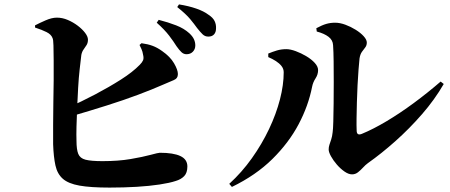

<svg xmlns="http://www.w3.org/2000/svg" viewBox="-20 -828 2040 871"><path d="M826 -582Q813 -582 803 -591.5Q793 -601 781 -618Q768 -639 747.5 -666Q727 -693 691 -725L700 -738Q743 -727 779 -713Q815 -699 839 -677Q854 -663 860 -649.5Q866 -636 866 -622Q866 -605 855 -593.5Q844 -582 826 -582ZM477 23Q391 23 340.5 14Q290 5 265 -17Q240 -39 231.5 -77.5Q223 -116 221 -174Q221 -213 221 -261.5Q221 -310 222 -362Q223 -414 223.5 -463Q224 -512 223.5 -553Q223 -594 222.5 -621.5Q222 -649 218 -656Q212 -672 191 -682.5Q170 -693 139 -703V-713Q158 -723 186.5 -735.5Q215 -748 238 -748Q263 -748 287.5 -737.5Q312 -727 332.5 -711.5Q353 -696 366 -679Q379 -662 379 -648Q379 -634 373 -624Q367 -614 359.5 -604Q352 -594 349 -579Q346 -554 341.5 -514.5Q337 -475 334.5 -430Q332 -385 330 -339Q328 -293 327 -254Q326 -215 327 -189Q327 -150 335 -130Q343 -110 368 -103.5Q393 -97 445 -97Q517 -97 572.5 -106.5Q628 -116 663 -125.5Q698 -135 705 -135Q767 -135 798.5 -120Q830 -105 830 -73Q830 -44 815.5 -29Q801 -14 777 -7Q750 2 704 9Q658 16 600 19.5Q542 23 477 23ZM284 -338Q348 -366 411.5 -399.5Q475 -433 528.5 -467Q582 -501 614 -534Q625 -545 629 -554.5Q633 -564 629 -580Q627 -594 621.5 -606Q616 -618 613 -624L622 -632Q651 -628 672.5 -620Q694 -612 716 -596Q752 -571 769.5 -541Q787 -511 787 -492Q787 -472 768 -464.5Q749 -457 720 -444Q670 -422 606 -398Q542 -374 464.5 -349.5Q387 -325 298 -299ZM925 -662Q910 -662 899.5 -672Q889 -682 874 -701Q862 -718 843 -741Q824 -764 784 -796L792 -808Q836 -801 870.5 -789Q905 -777 926 -761Q946 -748 953.5 -732.5Q961 -717 960 -699Q960 -682 951 -672Q942 -662 925 -662Z M1577 -37Q1561 -37 1542.5 -50Q1524 -63 1508 -81.5Q1492 -100 1481.5 -119Q1471 -138 1471 -150Q1471 -161 1474.5 -171.5Q1478 -182 1482.5 -195.5Q1487 -209 1489 -228Q1491 -241 1492 -276.5Q1493 -312 1493.5 -359Q1494 -406 1494 -456Q1494 -506 1493.5 -550Q1493 -594 1491 -623Q1490 -646 1470.5 -661Q1451 -676 1417 -685L1415 -700Q1441 -714 1460 -719.5Q1479 -725 1500 -725Q1522 -725 1546.5 -716Q1571 -707 1593.5 -693Q1616 -679 1630 -663.5Q1644 -648 1644 -635Q1644 -622 1637 -613Q1630 -604 1622 -593Q1614 -582 1611 -563Q1609 -545 1606.5 -512.5Q1604 -480 1602 -441.5Q1600 -403 1599 -363.5Q1598 -324 1597.5 -291Q1597 -258 1598 -236Q1598 -211 1622 -221Q1673 -242 1733.5 -278Q1794 -314 1857 -360.5Q1920 -407 1979 -458L1993 -447Q1952 -376 1894.5 -310Q1837 -244 1773.5 -187.5Q1710 -131 1649 -88Q1638 -80 1627 -68Q1616 -56 1604 -46.5Q1592 -37 1577 -37ZM1020 6Q1077 -46 1122.5 -110Q1168 -174 1200.5 -242.5Q1233 -311 1250 -377Q1267 -443 1267 -500Q1267 -516 1257 -528.5Q1247 -541 1231.5 -551Q1216 -561 1197 -569V-585Q1216 -593 1236 -599Q1256 -605 1279 -605Q1297 -605 1321.5 -596Q1346 -587 1369.5 -573Q1393 -559 1408 -542.5Q1423 -526 1423 -510Q1423 -490 1411.5 -472.5Q1400 -455 1396 -435Q1379 -348 1334.5 -264Q1290 -180 1215.5 -106.5Q1141 -33 1032 20Z"/></svg>

Font: Noto Serif JP ExtraBold
Style: Regular
Weight: 800
Designer: Ryoko NISHIZUKA 西塚涼子 (kana & ideographs); Frank Grießhammer (Latin, Greek & Cyrillic); Wenlong ZHANG 张文龙 (bopomofo); San
Foundry: Adobe
Version: Version 2.003-H1;hotconv 1.1.1;makeotfexe 2.6.0